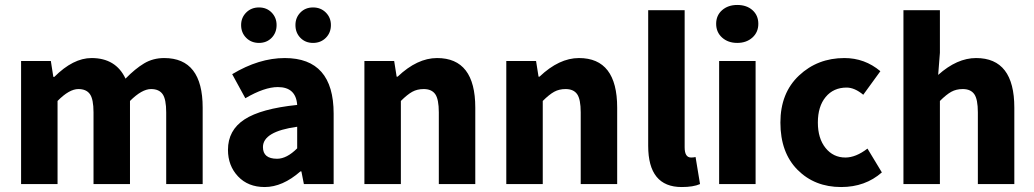

<svg xmlns="http://www.w3.org/2000/svg" viewBox="-20 -742 4168 774"><path d="M65 0V-496H185L195 -432H199Q275 -508 349 -508Q447 -508 486 -425Q525 -465 561 -486.5Q597 -508 642 -508Q797 -508 797 -308V0H650V-289Q650 -342 635.5 -362.5Q621 -383 589 -383Q552 -383 504 -335V0H357V-289Q357 -342 342.5 -362.5Q328 -383 296 -383Q259 -383 212 -335V0Z M1047 12Q980 12 939.5 -31Q899 -74 899 -138Q899 -217 965.5 -260.5Q1032 -304 1178 -319Q1173 -391 1100 -391Q1046 -391 969 -346L916 -443Q1024 -508 1128 -508Q1325 -508 1325 -284V0H1205L1195 -51H1191Q1119 12 1047 12ZM1097 -102Q1136 -102 1178 -144V-231Q1040 -212 1040 -149Q1040 -102 1097 -102ZM952 -641Q952 -671 972.5 -691.5Q993 -712 1024 -712Q1055 -712 1075 -691.5Q1095 -671 1095 -641Q1095 -610 1075 -589.5Q1055 -569 1024 -569Q993 -569 972.5 -589.5Q952 -610 952 -641ZM1171 -641Q1171 -671 1191 -691.5Q1211 -712 1242 -712Q1273 -712 1293.5 -691.5Q1314 -671 1314 -641Q1314 -610 1293.5 -589.5Q1273 -569 1242 -569Q1211 -569 1191 -589.5Q1171 -610 1171 -641Z M1449 0V-496H1569L1579 -433H1583Q1662 -508 1742 -508Q1896 -508 1896 -308V0H1749V-289Q1749 -342 1734.5 -362.5Q1720 -383 1688 -383Q1662 -383 1642 -372Q1622 -361 1596 -335V0Z M2021 0V-496H2141L2151 -433H2155Q2234 -508 2314 -508Q2468 -508 2468 -308V0H2321V-289Q2321 -342 2306.5 -362.5Q2292 -383 2260 -383Q2234 -383 2214 -372Q2194 -361 2168 -335V0Z M2728 12Q2593 12 2593 -154V-701H2740V-148Q2740 -107 2766 -107Q2776 -107 2784 -109L2802 0Q2775 12 2728 12Z M2879 0V-496H3026V0ZM2952 -722Q2990 -722 3013.5 -701Q3037 -680 3037 -646Q3037 -612 3013 -590.5Q2989 -569 2952 -569Q2915 -569 2891 -590.5Q2867 -612 2867 -646Q2867 -680 2891 -701Q2915 -722 2952 -722Z M3371 12Q3264 12 3195 -57.5Q3126 -127 3126 -248Q3126 -367 3201 -437.5Q3276 -508 3384 -508Q3466 -508 3529 -455L3460 -360Q3425 -389 3393 -389Q3340 -389 3308.5 -351Q3277 -313 3277 -248Q3277 -184 3308 -145.5Q3339 -107 3388 -107Q3430 -107 3477 -143L3535 -47Q3468 12 3371 12Z M3622 0V-701H3769V-529L3762 -440Q3838 -508 3915 -508Q4069 -508 4069 -308V0H3922V-289Q3922 -342 3907.5 -362.5Q3893 -383 3861 -383Q3835 -383 3815 -372Q3795 -361 3769 -335V0Z"/></svg>

Font: Toshiba Sans
Style: Bold
Weight: 700
Designer: Paul D. Hunt
Foundry: Toshiba Corporation
Version: Version 2.020;PS 2.0;hotconv 1.0.86;makeotf.lib2.5.63406